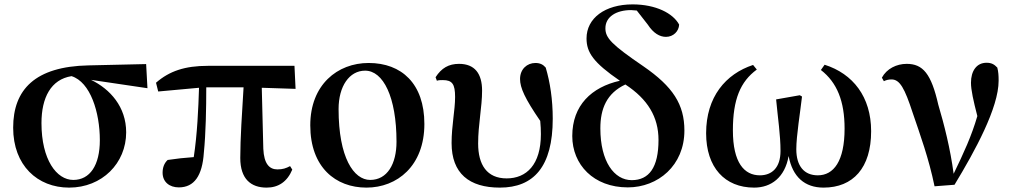

<svg xmlns="http://www.w3.org/2000/svg" viewBox="-20 -839 4620 875"><path d="M295 16C445 16 555 -95 555 -236C555 -352 482 -433 395 -475L652 -437L646 -547L383 -541C140 -536 40 -431 40 -257C40 -85 151 16 295 16ZM306 -492C392 -465 435 -327 435 -200C435 -86 390 -19 314 -19C238 -19 169 -111 169 -278C169 -394 212 -477 306 -492Z M1195 16C1249 16 1289 -11 1312 -66L1302 -82C1283 -72 1269 -67 1244 -67C1208 -67 1183 -92 1180 -161L1173 -439L1327 -434L1322 -539H928C822 -539 752 -515 691 -462L701 -422L887 -439C884 -343 879 -228 863 -123C821 -120 783 -116 744 -110C728 -95 721 -75 721 -52C721 -10 752 15 795 15C865 15 902 -38 909 -143C918 -232 920 -345 920 -441H1090C1083 -327 1075 -207 1075 -119C1075 -23 1124 16 1195 16Z M1650 16C1790 16 1914 -83 1914 -274C1914 -458 1810 -552 1660 -552C1518 -552 1394 -453 1394 -268C1394 -76 1510 16 1650 16ZM1667 -19C1592 -19 1523 -121 1523 -342C1523 -446 1572 -517 1644 -517C1726 -517 1787 -398 1787 -193C1787 -92 1745 -19 1667 -19Z M2258 16C2412 16 2499 -79 2499 -298C2499 -385 2487 -464 2467 -531C2455 -545 2441 -552 2420 -552C2382 -552 2350 -524 2350 -479C2350 -439 2372 -390 2442 -288C2444 -267 2445 -247 2445 -228C2445 -88 2379 -26 2289 -26C2199 -26 2159 -88 2159 -185C2159 -272 2177 -350 2177 -426C2177 -503 2144 -548 2072 -548C2025 -548 1992 -529 1965 -487L1971 -471C1979 -474 1988 -474 1998 -474C2041 -474 2054 -456 2054 -397C2054 -336 2038 -267 2038 -187C2038 -49 2118 16 2258 16Z M2841 15C2979 15 3099 -85 3099 -244C3099 -363 3047 -444 2912 -537C2767 -636 2739 -666 2739 -710C2739 -763 2789 -793 2856 -793L2882 -791L2932 -727C2958 -687 2987 -671 3015 -671C3049 -671 3074 -697 3075 -727C3047 -779 2968 -819 2863 -819C2737 -819 2653 -756 2653 -664C2653 -600 2684 -554 2805 -471C2676 -442 2588 -359 2588 -219C2588 -89 2685 15 2841 15ZM2830 -454C2932 -387 2981 -306 2981 -201C2981 -76 2938 -18 2859 -18C2779 -18 2716 -103 2716 -254C2716 -344 2745 -414 2830 -454Z M3417 16C3494 16 3557 -30 3574 -128C3592 -32 3648 16 3733 16C3868 16 3950 -74 3950 -241C3950 -398 3867 -503 3738 -544L3721 -520C3795 -463 3829 -377 3829 -253C3829 -104 3779 -40 3707 -40C3645 -40 3609 -82 3609 -159C3609 -220 3627 -328 3635 -399L3625 -405L3517 -386C3525 -300 3537 -224 3537 -151C3537 -74 3497 -40 3443 -40C3372 -40 3320 -97 3320 -245C3320 -386 3354 -467 3429 -522L3412 -543C3287 -502 3198 -397 3198 -232C3198 -76 3283 16 3417 16Z M4239 10 4330 3C4424 -152 4531 -348 4531 -471C4531 -496 4530 -511 4525 -531C4511 -546 4498 -553 4476 -553C4430 -553 4405 -515 4405 -462C4405 -429 4416 -380 4434 -310C4408 -220 4372 -142 4326 -47C4311 -161 4283 -271 4256 -362C4224 -503 4186 -548 4112 -548C4066 -548 4021 -526 3999 -485L4008 -469C4018 -474 4029 -477 4043 -477C4081 -477 4103 -436 4139 -326C4173 -226 4213 -117 4239 10Z"/></svg>

Font: Noto Serif CJK HK
Style: Bold
Weight: 700
Designer: Ryoko NISHIZUKA 西塚涼子 (kana & ideographs); Frank Grießhammer (Latin, Greek & Cyrillic); Wenlong ZHANG 张文龙 (bopomofo); San
Foundry: Adobe
Version: Version 2.001;hotconv 1.1.0;makeotfexe 2.6.0